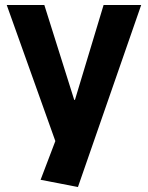

<svg xmlns="http://www.w3.org/2000/svg" viewBox="-20 -560 593 771"><path d="M143 162 223 -48 211 31 7 -540H158L278 -159H281L396 -540H547L293 191Z"/></svg>

Font: Pathway Extreme SemiCondensed
Style: Bold
Weight: 700
Width: 4
Version: Version 1.001;gftools[0.9.26]